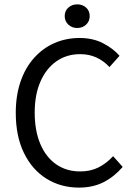

<svg xmlns="http://www.w3.org/2000/svg" viewBox="-20 -841 611 873"><path d="M339 12Q256.8 12 191.6 -28.4Q126.5 -68.7 89.1 -145Q51.7 -221.3 51.7 -327.7Q51.7 -406.9 73.4 -470Q95 -533.2 134.8 -577.5Q174.5 -621.9 227.4 -645.1Q280.2 -668.3 342.6 -668.3Q402.3 -668.3 448.5 -644.4Q494.8 -620.5 523.5 -587.3L477.7 -536Q451.9 -564.3 418.5 -579.5Q385.1 -594.8 344.4 -594.8Q283.1 -594.8 236.6 -562.3Q190.1 -529.8 164 -470.4Q137.8 -411.1 137.8 -329.5Q137.8 -246.8 163.2 -186.7Q188.5 -126.7 235.1 -94.1Q281.8 -61.5 344.7 -61.5Q391 -61.5 427.3 -79.5Q463.5 -97.5 494.4 -130.9L537.9 -82Q499.1 -37.2 450.8 -12.6Q402.6 12 339 12ZM331 -713.7Q307.4 -713.7 290.8 -729Q274.2 -744.4 274.2 -768.1Q274.2 -791.6 290.8 -806.4Q307.4 -821.2 331 -821.2Q355.3 -821.2 371.6 -806.4Q387.9 -791.6 387.9 -768.1Q387.9 -744.4 371.6 -729Q355.3 -713.7 331 -713.7Z"/></svg>

Font: Source Sans 3
Style: Regular
Weight: 200
Designer: Paul D. Hunt
Foundry: Adobe
Version: Version 3.046;hotconv 1.0.118;makeotfexe 2.5.65603